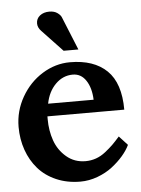

<svg xmlns="http://www.w3.org/2000/svg" viewBox="-52 -747 582 790"><g transform="rotate(-5 239.5 -352.0)"><path d="M453.6 -276.9H136.2V-265.1Q136.2 -217.8 150.6 -176.8Q165 -135.7 198 -107.7Q231 -79.6 276.9 -79.6Q299.3 -79.6 320.1 -86.9Q340.8 -94.2 359.6 -109.1Q378.4 -124 391.4 -136.7Q404.3 -149.4 421.4 -168.9L456.1 -131.3Q445.8 -109.4 426.3 -86.7Q406.7 -64 380.4 -43.7Q354 -23.4 319.1 -10.5Q284.2 2.4 248.5 2.4Q193.8 2.4 148.9 -17.1Q104 -36.6 74.7 -70.3Q45.4 -104 29.8 -148.4Q14.2 -192.9 14.2 -243.7Q14.2 -309.1 46.9 -366.5Q79.6 -423.8 133.5 -457.3Q187.5 -490.7 247.6 -490.7Q346.2 -490.7 399.9 -438.7Q453.6 -386.7 453.6 -276.9ZM143.6 -328.6H331.5Q329.6 -377.9 309.3 -408.4Q289.1 -439 254.9 -439Q213.9 -439 183.3 -408.2Q152.8 -377.4 143.6 -328.6ZM287.1 -540H226.1L141.1 -629.9Q127 -644.5 127 -661.6Q127 -681.2 142.3 -693.4Q157.7 -705.6 181.2 -705.6Q201.7 -705.6 214.6 -696.3Q227.5 -687 231 -677.7Q276.9 -564.9 287.1 -540Z"/></g></svg>

Font: Flanker
Style: Bold
Weight: 700
Designer: Flanker
Foundry: Flanker
Version: Version 2.021